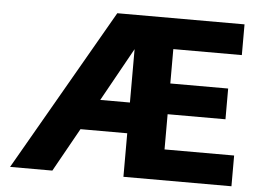

<svg xmlns="http://www.w3.org/2000/svg" viewBox="-53 -827 1227 896"><g transform="rotate(5 561.0 -379.0)"><path d="M1062 -144V0H556V-204H337L223 0H25L461 -758H1057V-614H736V-453H1007V-309H736V-144ZM556 -348V-598L417 -348Z"/></g></svg>

Font: Biryani Black
Style: Regular
Weight: 900
Designer: Dan Reynolds and Mathieu Reguer
Foundry: Dan Reynolds and Mathieu Reguer
Version: Version 1.004; ttfautohint (v1.1) -l 5 -r 5 -G 72 -x 0 -D la